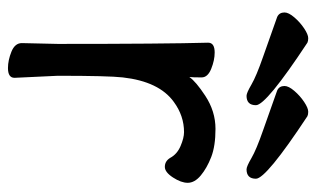

<svg xmlns="http://www.w3.org/2000/svg" viewBox="-172 -586 775 470"><g transform="rotate(90 215.0 -351.5)"><path d="M215 -568Q208 -568 187.5 -580Q167 -592 119.5 -608.5Q72 -625 22 -643Q11 -648 11 -661Q11 -671 23 -685Q35 -699 50 -709Q65 -719 74 -719Q81 -719 85 -717Q238 -616 238 -591Q238 -568 215 -568ZM395 -568Q388 -568 367.5 -580Q347 -592 299.5 -608.5Q252 -625 202 -643Q191 -648 191 -661Q191 -671 203 -685Q215 -699 230 -709Q245 -719 254 -719Q261 -719 265 -717Q418 -616 418 -591Q418 -568 395 -568ZM147 16Q128 16 107 7.5Q86 -1 86 -18L88 -106Q88 -367 85 -474Q85 -490 109 -490Q128 -490 149 -481.5Q170 -473 170 -458Q170 -436 169 -428Q180 -444 215 -467Q253 -492 296 -492Q338 -492 365 -481.5Q392 -471 410 -456Q428 -441 428 -424Q428 -408 415 -388Q402 -368 389 -368Q375 -368 367 -381Q358 -398 338 -406.5Q318 -415 304 -415Q264 -415 230 -390Q180 -354 170 -265Q166 -230 166 -106L171 0Q171 16 147 16Z"/></g></svg>

Font: ToneOZ-Pinyin-WenKai-Medium
Style: Medium
Weight: 700
Designer: Fontworks Inc.
Foundry: ToneOZ
Version: Version 0.240331